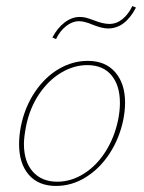

<svg xmlns="http://www.w3.org/2000/svg" viewBox="-20 -611 476 634"><path d="M43 -135Q43 -163 49 -194Q62 -258 95.5 -307.5Q129 -357 174.5 -383.5Q220 -410 270 -410Q328 -410 360.5 -372.5Q393 -335 393 -272Q393 -245 387 -215Q374 -153 341.5 -103.5Q309 -54 263 -25.5Q217 3 165 3Q107 3 75 -34Q43 -71 43 -135ZM370 -215Q376 -245 376 -271Q376 -329 348 -362.5Q320 -396 268 -396Q224 -396 182 -371Q140 -346 109 -300Q78 -254 66 -194Q59 -157 59 -136Q59 -77 88.5 -44Q118 -11 169 -11Q215 -11 257 -37.5Q299 -64 328.5 -110.5Q358 -157 370 -215ZM153 -487Q169 -518 193 -536.5Q217 -555 243 -555Q258 -555 272.5 -550Q287 -545 290 -544Q320 -532 341 -532Q365 -532 384.5 -548Q404 -564 417 -591L429 -586Q393 -517 337 -517Q317 -517 287 -529Q259 -541 241 -541Q219 -541 198.5 -525Q178 -509 165 -482Z"/></svg>

Font: Ysabeau Thin
Style: Italic
Weight: 200
Italic angle: -12°
Designer: Christian Thalmann (Catharsis Fonts)
Version: Version 0.003